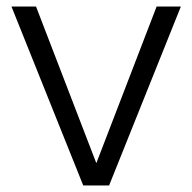

<svg xmlns="http://www.w3.org/2000/svg" viewBox="-20 -566 587 586"><path d="M90 -546C90 -546 15 -546 15 -546C15 -546 234 0 234 0C234 0 313 0 313 0C313 0 532 -546 532 -546C532 -546 458 -546 458 -546C458 -546 274 -68 274 -68C274 -68 90 -546 90 -546Z"/></svg>

Font: wox.body
Style: Regular
Weight: 500
Designer: Ninad Kale (Devanagari), Jonny Pinhorn (Latin)
Foundry: Indian Type Foundry
Version: ""